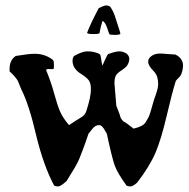

<svg xmlns="http://www.w3.org/2000/svg" viewBox="-20 -671 684 694"><path d="M339.8 -551.8Q339.8 -547.9 317.4 -547.9Q294.9 -547.9 294.9 -552.7Q306.6 -584 336.9 -641.6Q356.4 -651.4 363.8 -651.4Q371.1 -651.4 377.9 -647.5Q390.6 -628.9 396 -610.8Q401.4 -592.8 406.2 -579.1Q411.1 -565.4 415 -550.8V-549.8Q415 -544.9 396 -544.9Q377 -544.9 375.5 -547.4Q374 -549.8 367.2 -570.3Q360.4 -590.8 350.6 -595.7Q343.8 -575.2 339.8 -551.8ZM586.9 -475.6 601.6 -474.6Q611.3 -474.6 614.3 -473.6Q617.2 -471.7 620.6 -470.2Q624 -468.8 631.8 -460.9Q641.6 -448.2 641.6 -435.1Q641.6 -421.9 637.7 -410.2Q634.8 -398.4 626.5 -390.6Q618.2 -382.8 615.2 -377.9Q601.6 -334 582.5 -252.4Q563.5 -170.9 543 -121.1Q521.5 -70.3 475.6 -10.7Q460 2.9 451.7 2.9Q443.4 2.9 437.5 0Q404.3 -45.9 394.5 -73.2Q384.8 -100.6 366.2 -187.5Q364.3 -190.4 359.4 -199.2Q348.6 -218.8 338.9 -218.8H337.9Q324.2 -218.8 312.5 -203.6Q300.8 -188.5 299.8 -187.5Q286.1 -146.5 277.3 -124.5Q268.6 -102.5 267.6 -99.6Q266.6 -95.7 259.3 -81.5Q252 -67.4 250.5 -65.4Q249 -63.5 237.3 -43.9L220.7 -16.6Q199.2 2.9 190.4 2.9Q181.6 2.9 175.8 0Q137.7 -71.3 111.3 -179.7Q85 -293 57.6 -346.7Q56.6 -348.6 50.8 -363.3Q46.9 -373 44.9 -377.9Q37.1 -392.6 14.6 -413.1V-421.9Q14.6 -454.1 37.1 -468.8Q84 -476.6 105.5 -476.6Q138.7 -476.6 165 -459Q168 -457 168.9 -456.5Q169.9 -456.1 171.4 -453.6Q172.9 -451.2 173.8 -450.2Q174.8 -447.3 174.8 -436.5V-423.8Q171.9 -419.9 160.6 -421.4Q149.4 -422.9 146.5 -418Q164.1 -376 175.8 -333Q187.5 -290 197.3 -267.6Q207 -245.1 229.5 -218.8Q242.2 -227.5 256.3 -236.3Q270.5 -245.1 275.4 -248Q288.1 -256.8 292 -269.5Q308.6 -320.3 308.6 -347.7Q308.6 -369.1 301.8 -379.4Q294.9 -389.6 275.4 -402.3Q242.2 -421.9 242.2 -451.2Q242.2 -462.9 248 -468.8Q277.3 -485.4 295.4 -485.4Q313.5 -485.4 326.7 -481Q339.8 -476.6 341.3 -474.6Q342.8 -472.7 343.8 -468.3Q344.7 -463.9 345.2 -460Q345.7 -456.1 347.2 -448.2Q348.6 -440.4 349.6 -433.6Q353.5 -440.4 356.4 -447.8Q359.4 -455.1 364.3 -464.8Q369.1 -474.6 371.1 -475.6Q373 -476.6 387.2 -481Q401.4 -485.4 412.6 -485.4Q423.8 -485.4 437.5 -477.5Q447.3 -468.8 447.3 -458.5Q447.3 -448.2 441.9 -438Q436.5 -427.7 418.9 -416.5Q401.4 -405.3 397.5 -395Q393.6 -384.8 393.6 -371.1L400.4 -289.1L410.2 -263.7Q415 -251 415 -248.5Q415 -246.1 419.9 -239.3Q424.8 -233.4 425.8 -232.4Q433.6 -229.5 462.9 -206.1Q497.1 -213.9 506.3 -229Q515.6 -244.1 518.6 -251Q521.5 -257.8 526.9 -276.4Q532.2 -294.9 534.7 -303.7Q537.1 -312.5 543 -328.1Q551.8 -353.5 551.8 -367.7Q551.8 -381.8 547.9 -393.6Q543.9 -405.3 535.2 -414.1Q515.6 -433.6 515.6 -448.2Q515.6 -455.1 519.5 -460.9Q533.2 -477.5 558.6 -477.5Q567.4 -477.5 586.9 -475.6Z"/></svg>

Font: Essays1743
Style: Medium
Weight: 500
Designer: Based on the typeface in a 1743 English translation of the essays of Montaigne.  PostScript/TrueType font designed by Jo
Version: Version 002.100